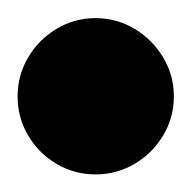

<svg xmlns="http://www.w3.org/2000/svg" viewBox="-57 -418 215 215"><path d="M-37.3 -310Q-37.3 -286.3 -25.5 -266.3Q-13.7 -246.3 6.3 -234.5Q26.3 -222.7 50 -222.7Q73.7 -222.7 93.7 -234.5Q113.7 -246.3 125.7 -266.3Q137.7 -286.3 137.7 -310Q137.7 -333.7 125.7 -353.7Q113.7 -373.7 93.7 -385.7Q73.7 -397.7 50 -397.7Q26.3 -397.7 6.3 -385.7Q-13.7 -373.7 -25.5 -353.7Q-37.3 -333.7 -37.3 -310Z"/></svg>

Font: Linefont Thin
Style: Regular
Weight: 100
Monospace: yes
Version: Version 3.002;gftools[0.9.33]